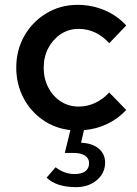

<svg xmlns="http://www.w3.org/2000/svg" viewBox="-20 -529 563 791"><path d="M293 242Q254 242 223.5 232.5Q193 223 172 203L209 160Q245 188 287 188Q316 188 331.5 176.5Q347 165 347 143Q347 123 330 112Q313 101 283 101H247L270 7Q206 0 155.5 -35.5Q105 -71 76 -127Q47 -183 47 -250Q47 -323 80.5 -381.5Q114 -440 171.5 -474.5Q229 -509 300 -509Q358 -509 410.5 -487Q463 -465 500 -424L430 -351Q404 -380 372 -395Q340 -410 304 -410Q263 -410 230.5 -388.5Q198 -367 179 -331Q160 -295 160 -250Q160 -205 179 -168.5Q198 -132 230.5 -111Q263 -90 304 -90Q340 -90 372 -105Q404 -120 430 -148L500 -76Q467 -40 422 -18.5Q377 3 326 7L314 59Q360 61 386.5 83Q413 105 413 141Q413 184 379 213Q345 242 293 242Z"/></svg>

Font: Red Hat Text Medium
Style: Regular
Weight: 500
Designer: Pentagram, MCKL
Foundry: Pentagram, MCKL
Version: Version 1.023